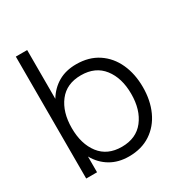

<svg xmlns="http://www.w3.org/2000/svg" viewBox="-171 -845 928 982"><g transform="rotate(-30 293.0 -354.0)"><path d="M62 -720H129V-432Q158 -480 203 -506Q248 -532 309 -532Q384 -532 437.5 -496.5Q491 -461 519 -399.5Q547 -338 547 -260Q547 -182 519 -120.5Q491 -59 437.5 -23.5Q384 12 309 12Q247 12 200.5 -15.5Q154 -43 126 -93V0H62ZM302 -49Q387 -49 432.5 -107.5Q478 -166 478 -260Q478 -354 432.5 -412.5Q387 -471 302 -471Q217 -471 172 -412.5Q127 -354 127 -260Q127 -166 172 -107.5Q217 -49 302 -49Z"/></g></svg>

Font: Aspekta 300
Style: Regular
Weight: 300
Designer: Ivo Dolenc
Version: Version 2.000